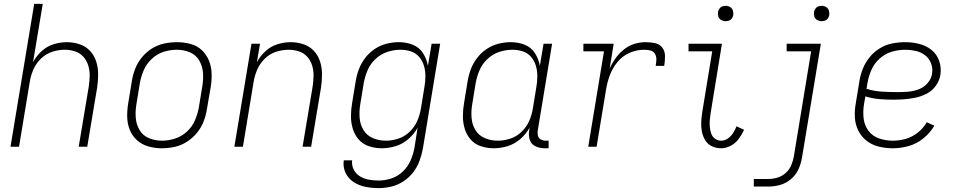

<svg xmlns="http://www.w3.org/2000/svg" viewBox="-20 -755 4936 988"><path d="M34 0H78L133 -333Q138 -365 151.5 -396.5Q165 -428 190.5 -453Q216 -478 248.5 -488.5Q281 -499 314 -499Q314 -499 314 -499Q314 -499 314 -499Q341 -499 366.5 -490.5Q392 -482 409 -463Q426 -444 434 -418.5Q442 -393 441.5 -366Q441 -339 437 -311L385 0H429L480 -305Q485 -339 485 -373Q485 -407 475 -438.5Q465 -470 443 -493.5Q421 -517 389 -527.5Q357 -538 324 -538Q290 -538 256 -527.5Q222 -517 194.5 -492Q167 -467 150 -435L200 -735H156Z M812 8Q845 8 878 1Q911 -6 941 -25Q971 -44 993.5 -71.5Q1016 -99 1028 -130.5Q1040 -162 1045 -195L1064 -305Q1070 -341 1069 -376Q1068 -411 1055.5 -442.5Q1043 -474 1018.5 -497Q994 -520 960 -529Q926 -538 891 -538Q858 -538 825 -531Q792 -524 762 -505.5Q732 -487 709.5 -459Q687 -431 675 -399.5Q663 -368 658 -335L640 -225Q634 -190 634.5 -154.5Q635 -119 647.5 -87.5Q660 -56 685 -33.5Q710 -11 743.5 -1.5Q777 8 812 8ZM813 -31Q779 -31 747 -44Q715 -57 698 -86Q681 -115 678.5 -149.5Q676 -184 682 -219L700 -329Q706 -362 720 -394.5Q734 -427 761.5 -452.5Q789 -478 822.5 -488.5Q856 -499 890 -499Q925 -499 956.5 -486Q988 -473 1005 -444Q1022 -415 1024.5 -380.5Q1027 -346 1021 -311L1003 -201Q997 -168 983 -135.5Q969 -103 942 -78Q915 -53 881 -42Q847 -31 813 -31Z M1186 0H1230L1285 -333Q1290 -365 1303.5 -396.5Q1317 -428 1342.5 -453Q1368 -478 1400.5 -488.5Q1433 -499 1466 -499Q1466 -499 1466 -499Q1466 -499 1466 -499Q1493 -499 1518.5 -490.5Q1544 -482 1561 -463Q1578 -444 1586 -418.5Q1594 -393 1593.5 -366Q1593 -339 1589 -311L1537 0H1581L1632 -305Q1637 -339 1637 -373Q1637 -407 1627 -438.5Q1617 -470 1595 -493.5Q1573 -517 1541 -527.5Q1509 -538 1476 -538Q1442 -538 1408 -527.5Q1374 -517 1346.5 -492Q1319 -467 1302 -435L1318 -530H1274Z M1928 213Q1960 213 1992.5 205.5Q2025 198 2054.5 179Q2084 160 2105.5 132.5Q2127 105 2138.5 73.5Q2150 42 2156 10L2245 -530H2201L2182 -416Q2176 -451 2157 -481Q2138 -511 2104.5 -524.5Q2071 -538 2033 -538Q2001 -538 1969 -530Q1937 -522 1908.5 -503Q1880 -484 1859 -456.5Q1838 -429 1826.5 -398Q1815 -367 1810 -335L1792 -225Q1786 -191 1786 -157Q1786 -123 1795.5 -92Q1805 -61 1826 -37Q1847 -13 1879 -2.5Q1911 8 1945 8Q1980 8 2016 -3Q2052 -14 2081.5 -39.5Q2111 -65 2129 -98L2113 4Q2107 37 2093.5 69Q2080 101 2054 126.5Q2028 152 1994.5 163Q1961 174 1929 174Q1903 174 1878 169.5Q1853 165 1832.5 152.5Q1812 140 1800.5 118Q1789 96 1792 70H1749Q1744 105 1758.5 135Q1773 165 1800.5 182.5Q1828 200 1861 206.5Q1894 213 1928 213ZM1965 -31Q1930 -31 1898.5 -44.5Q1867 -58 1850 -86.5Q1833 -115 1830.5 -149.5Q1828 -184 1834 -219L1852 -329Q1858 -362 1872 -394.5Q1886 -427 1913 -452Q1940 -477 1973.5 -488Q2007 -499 2041 -499Q2069 -499 2094.5 -490.5Q2120 -482 2137 -462Q2154 -442 2161.5 -416.5Q2169 -391 2169 -363Q2169 -335 2164 -307L2146 -197Q2141 -165 2127.5 -133.5Q2114 -102 2088 -77Q2062 -52 2029.5 -41.5Q1997 -31 1965 -31Z M2521 8Q2556 8 2592 -3Q2628 -14 2657.5 -39.5Q2687 -65 2705 -98L2703 -82Q2699 -57 2706.5 -34.5Q2714 -12 2736 -2Q2758 8 2782 8H2803V-31H2789Q2775 -31 2763.5 -37Q2752 -43 2748.5 -55.5Q2745 -68 2747 -82L2821 -530H2777L2758 -416Q2752 -451 2733 -481Q2714 -511 2680.5 -524.5Q2647 -538 2609 -538Q2577 -538 2545 -530Q2513 -522 2484.5 -503Q2456 -484 2435 -456.5Q2414 -429 2402.5 -398Q2391 -367 2386 -335L2368 -225Q2362 -191 2362 -157Q2362 -123 2371.5 -92Q2381 -61 2402 -37Q2423 -13 2455 -2.5Q2487 8 2521 8ZM2541 -31Q2506 -31 2474.5 -44.5Q2443 -58 2426 -86.5Q2409 -115 2406.5 -149.5Q2404 -184 2410 -219L2428 -329Q2434 -362 2448 -394.5Q2462 -427 2489 -452Q2516 -477 2549.5 -488Q2583 -499 2617 -499Q2645 -499 2670.5 -490.5Q2696 -482 2713 -462Q2730 -442 2737.5 -416.5Q2745 -391 2745 -363Q2745 -335 2740 -307L2722 -197Q2717 -165 2703.5 -133.5Q2690 -102 2664 -77Q2638 -52 2605.5 -41.5Q2573 -31 2541 -31Z M3007 0H3050L3099 -296Q3105 -333 3118.5 -369Q3132 -405 3158 -436.5Q3184 -468 3220.5 -483.5Q3257 -499 3294 -499Q3310 -499 3326 -495.5Q3342 -492 3350 -478.5Q3358 -465 3357.5 -449Q3357 -433 3354 -416H3398Q3402 -441 3402 -466Q3402 -491 3388.5 -509.5Q3375 -528 3351 -533Q3327 -538 3302 -538Q3273 -538 3244 -529Q3215 -520 3190 -500Q3165 -480 3147 -454.5Q3129 -429 3117 -401L3138 -530H2982V-491H3088Z M3691 8Q3716 8 3740.5 -5Q3765 -18 3781.5 -40.5Q3798 -63 3809 -87L3770 -105Q3763 -87 3752.5 -70.5Q3742 -54 3725.5 -42.5Q3709 -31 3691 -31Q3673 -31 3659 -41.5Q3645 -52 3639.5 -68.5Q3634 -85 3632.5 -102.5Q3631 -120 3632.5 -138Q3634 -156 3637 -174L3695 -530H3523V-491H3645L3594 -180Q3590 -155 3588.5 -129.5Q3587 -104 3591.5 -79.5Q3596 -55 3608.5 -34Q3621 -13 3643 -2.5Q3665 8 3691 8ZM3714 -646Q3723 -646 3731.5 -649Q3740 -652 3745.5 -659.5Q3751 -667 3753 -676Q3755 -688 3751.5 -700Q3748 -712 3737.5 -718.5Q3727 -725 3714 -725Q3705 -725 3696.5 -722Q3688 -719 3682.5 -711Q3677 -703 3675 -695Q3673 -682 3676.5 -670Q3680 -658 3691 -652Q3702 -646 3714 -646Z M3859 205H3934Q3964 205 3994.5 196.5Q4025 188 4050.5 166.5Q4076 145 4089 115.5Q4102 86 4107 56L4204 -530H4028V-491H4154L4065 50Q4061 73 4051.5 95.5Q4042 118 4023 135Q4004 152 3980.5 159Q3957 166 3934 166H3859ZM4208 -646Q4217 -646 4225.5 -649Q4234 -652 4239.5 -659.5Q4245 -667 4247 -676Q4249 -688 4245.5 -700Q4242 -712 4231.5 -718.5Q4221 -725 4208 -725Q4199 -725 4190.5 -722Q4182 -719 4176.5 -711Q4171 -703 4169 -695Q4167 -682 4170.5 -670Q4174 -658 4185 -652Q4196 -646 4208 -646Z M4575 8Q4615 8 4656 -3.5Q4697 -15 4731.5 -43Q4766 -71 4788 -108L4749 -126Q4731 -95 4702.5 -72.5Q4674 -50 4641 -40.5Q4608 -31 4575 -31Q4538 -31 4504 -42.5Q4470 -54 4449 -82Q4428 -110 4424 -146Q4420 -182 4426 -219L4433 -259Q4466 -249 4501 -245.5Q4536 -242 4572 -242Q4601 -242 4630.5 -244Q4660 -246 4689.5 -252Q4719 -258 4747.5 -272.5Q4776 -287 4795 -313Q4814 -339 4819 -369Q4825 -406 4813 -441Q4801 -476 4773.5 -498Q4746 -520 4710.5 -529Q4675 -538 4638 -538Q4605 -538 4571.5 -531.5Q4538 -525 4507.5 -506.5Q4477 -488 4454.5 -460Q4432 -432 4419.5 -400Q4407 -368 4402 -335L4384 -225Q4377 -188 4379 -151.5Q4381 -115 4396.5 -83.5Q4412 -52 4439.5 -30.5Q4467 -9 4502.5 -0.5Q4538 8 4575 8ZM4598 -281Q4557 -281 4517 -283.5Q4477 -286 4439 -298L4444 -329Q4450 -363 4464.5 -396Q4479 -429 4507 -454Q4535 -479 4569.5 -489Q4604 -499 4638 -499Q4665 -499 4692 -493Q4719 -487 4740 -471Q4761 -455 4771 -429Q4781 -403 4776 -375Q4772 -348 4752 -326Q4732 -304 4705 -294.5Q4678 -285 4651.5 -283Q4625 -281 4598 -281Z"/></svg>

Font: Iosevka Sparkle Extralight
Style: Italic
Weight: 200
Italic angle: -9°
Designer: Belleve Invis
Foundry: Belleve Invis
Version: Version 4.5.0; ttfautohint (v1.8.3)